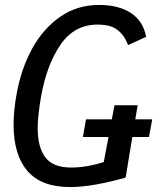

<svg xmlns="http://www.w3.org/2000/svg" viewBox="-20 -750 640 777"><path d="M374.5 -650.5Q280.5 -650.5 224.5 -568.5Q168.5 -486.5 146 -358Q132.5 -280.5 132.5 -231Q132.5 -154.5 163.5 -113.2Q194.5 -72 267.5 -72Q331 -72 400 -94.5L419 -195.5H315.5L328 -267H432.5L443.5 -324H537L527.5 -267H596L583 -195.5H515.5L488.5 -31.5Q428 -14 369.5 -3.5Q311 7 263.5 7Q146.5 7 90.8 -58.5Q35 -124 35 -244.5Q35 -302 47 -368.5Q65.5 -472 110.5 -553.8Q155.5 -635.5 224.5 -682.8Q293.5 -730 380.5 -730Q459.5 -730 509.2 -697.8Q559 -665.5 571.5 -601L498.5 -567.5Q485 -601.5 466 -619.8Q447 -638 425 -644.2Q403 -650.5 374.5 -650.5Z"/></svg>

Font: JuliaMono MediumItalic
Style: Regular
Weight: 500
Italic angle: -9°
Monospace: yes
Designer: cormullion
Foundry: corm
Version: Version 0.049; ttfautohint (v1.8.4)